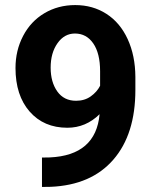

<svg xmlns="http://www.w3.org/2000/svg" viewBox="-20 -741 614 768"><path d="M378.4 -284.2Q323.2 -230 249.5 -230Q155.3 -230 98.6 -294.7Q42 -359.4 42 -469.2Q42 -539.1 72.5 -597.4Q103 -655.8 157.7 -688.2Q212.4 -720.7 280.8 -720.7Q351.1 -720.7 405.8 -685.5Q460.4 -650.4 490.7 -584.5Q521 -518.6 521.5 -433.6V-381.3Q521.5 -203.6 433.1 -102.1Q344.7 -0.5 182.6 6.3L147.9 6.8V-110.8L179.2 -111.3Q363.3 -119.6 378.4 -284.2ZM284.2 -337.9Q318.4 -337.9 343 -355.5Q367.7 -373 380.4 -397.9V-456.1Q380.4 -527.8 353 -567.4Q325.7 -606.9 279.8 -606.9Q237.3 -606.9 210 -568.1Q182.6 -529.3 182.6 -470.7Q182.6 -412.6 209.2 -375.2Q235.8 -337.9 284.2 -337.9Z"/></svg>

Font: Roboto-o
Style: o-Bold
Weight: 700
Designer: Google
Version: Version 2.134; 2016; ttfautohint (v1.6)